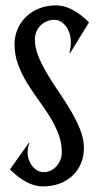

<svg xmlns="http://www.w3.org/2000/svg" viewBox="-20 -667 358 696"><path d="M138.2 -43Q152.3 -43 164.6 -49.1Q176.8 -55.2 185.5 -65.4Q194.3 -75.7 199.2 -88.4Q204.1 -101.1 204.1 -114.3Q204.1 -150.4 191.4 -182.6Q178.7 -214.8 159.7 -245.4Q140.6 -275.9 118.4 -306.2Q96.2 -336.4 77.1 -367.9Q58.1 -399.4 45.4 -433.6Q32.7 -467.8 32.7 -506.8Q32.7 -534.7 43.2 -560.1Q53.7 -585.4 73.2 -605Q92.8 -624.5 120.8 -636Q148.9 -647.5 184.6 -647.5Q212.4 -647.5 242.7 -631.6Q272.9 -615.7 302.7 -585.9L233.9 -474.1L231.9 -475.6Q236.8 -495.1 236.8 -513.2Q236.8 -533.2 231.2 -548.6Q225.6 -564 217 -574.2Q208.5 -584.5 198.2 -589.8Q188 -595.2 178.2 -595.2Q162.6 -595.2 149.4 -589.6Q136.2 -584 126.7 -574.5Q117.2 -564.9 111.8 -551.8Q106.4 -538.6 106.4 -523.9Q106.4 -493.7 119.6 -461.7Q132.8 -429.7 152.6 -397Q172.4 -364.3 195.3 -330.6Q218.3 -296.9 238 -263.2Q257.8 -229.5 271 -196Q284.2 -162.6 284.2 -129.9Q284.2 -101.6 274.2 -76.4Q264.2 -51.3 244.9 -32.2Q225.6 -13.2 197.8 -2.2Q169.9 8.8 134.3 8.8Q106.4 8.8 76.2 -7.1Q45.9 -22.9 16.1 -52.7L85 -149.9L86.9 -148.4Q83 -139.6 81.5 -131.1Q80.1 -122.6 80.1 -114.3Q80.1 -99.1 85.2 -85.9Q90.3 -72.8 98.4 -63.2Q106.4 -53.7 116.9 -48.3Q127.4 -43 138.2 -43Z"/></svg>

Font: Smythe
Style: Regular
Weight: 400
Version: Version 1.000